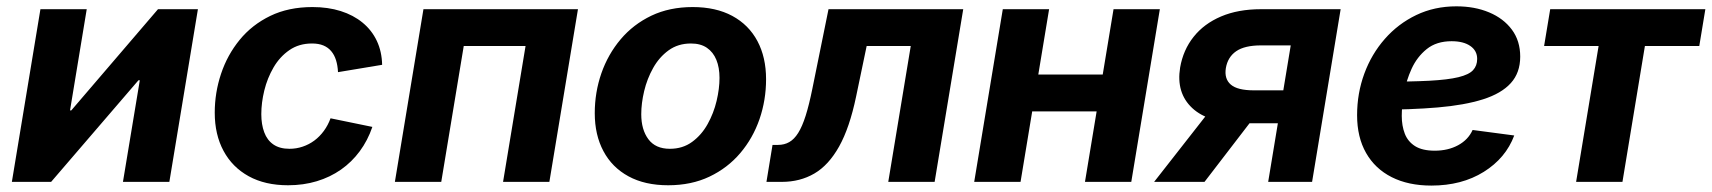

<svg xmlns="http://www.w3.org/2000/svg" viewBox="-20 -575 5411 607"><path d="M515.4 0H368.7L422 -321.3H417.8L141.6 0H17.5L107.8 -545.9H254.2L201.4 -226H205.4L479.5 -545.9H605.7Z M890.6 10.7Q818.1 10.7 766.3 -17.8Q714.4 -46.4 686.7 -98Q658.9 -149.6 658.9 -218.8Q658.9 -281.9 678.8 -341.6Q698.7 -401.3 737.7 -449Q776.7 -496.7 834.4 -524.7Q892.2 -552.7 967.9 -552.7Q1017.1 -552.7 1057.2 -540Q1097.3 -527.3 1126.3 -503.4Q1155.3 -479.6 1171.3 -445.8Q1187.2 -412.1 1188.1 -370.1L1048.6 -346.9Q1047.5 -368.1 1042.3 -384.8Q1037.1 -401.5 1027.1 -413.3Q1017.2 -425.1 1002.3 -431.3Q987.3 -437.5 966.4 -437.5Q925.1 -437.5 894.8 -416.5Q864.5 -395.6 844.8 -361.8Q825.1 -327.9 815.6 -289.1Q806.1 -250.2 806.1 -214.2Q806.1 -181.6 815.4 -156.7Q824.6 -131.8 844.4 -118.2Q864.2 -104.6 895.2 -104.6Q916.9 -104.6 936.9 -111.4Q956.9 -118.1 973.9 -130.7Q990.8 -143.3 1003.9 -161.2Q1017 -179.1 1025 -201L1157.2 -173.8Q1142.5 -130.8 1117.3 -96.8Q1092.2 -62.8 1058 -38.8Q1023.7 -14.8 981.6 -2.1Q939.4 10.7 890.6 10.7Z M1807.2 -545.9 1716.8 0H1570.4L1641.5 -429.5H1446.1L1375 0H1228.4L1318.7 -545.9Z M2092.5 10.7Q2018.7 10.7 1966.9 -17.6Q1915 -45.8 1887.7 -97.2Q1860.3 -148.5 1860.3 -217.2Q1860.3 -283 1881.2 -343.2Q1902.2 -403.4 1942.1 -450.7Q1982 -498 2039.3 -525.4Q2096.7 -552.7 2169.8 -552.7Q2243.3 -552.7 2295.3 -524.6Q2347.2 -496.5 2374.6 -445.1Q2401.9 -393.8 2401.9 -324.6Q2401.9 -258.7 2381.2 -198.5Q2360.4 -138.2 2320.4 -91.1Q2280.4 -43.9 2223 -16.6Q2165.7 10.7 2092.5 10.7ZM2097.7 -104.6Q2138.5 -104.6 2168.2 -126.5Q2198 -148.3 2217.1 -182.7Q2236.3 -217.1 2245.5 -256Q2254.7 -294.9 2254.7 -328.7Q2254.7 -361.5 2244.7 -385.9Q2234.7 -410.3 2214.8 -423.9Q2194.9 -437.5 2164.4 -437.5Q2123.6 -437.5 2093.8 -415.9Q2064 -394.3 2044.9 -360.1Q2025.7 -325.8 2016.5 -287.1Q2007.3 -248.3 2007.3 -214Q2007.3 -165.1 2029.8 -134.9Q2052.3 -104.6 2097.7 -104.6Z M2403.1 0 2422.3 -116.9H2439.7Q2459.7 -116.9 2475.2 -125.8Q2490.8 -134.6 2503.5 -154.8Q2516.2 -175 2527.1 -209.3Q2537.9 -243.5 2548.2 -294.3L2599.3 -545.9H3025.2L2934.8 0H2788.2L2859.3 -429.5H2719.9L2686.5 -269.6Q2665.9 -170.9 2632.8 -111.8Q2599.7 -52.7 2554.5 -26.4Q2509.3 0 2451.6 0Z M3506.8 -339.3 3487.6 -222.9H3202.2L3221.5 -339.3ZM3296.7 -545.9 3206.4 0H3059.9L3150.3 -545.9ZM3646.8 -545.9 3556.5 0H3410.1L3500.4 -545.9Z M4128.1 0H3989.3L4060.6 -431.5H3966.6Q3915 -431.5 3888.2 -413.1Q3861.5 -394.7 3855.5 -359.9Q3850 -325.8 3871.1 -307.6Q3892.2 -289.4 3944.1 -289.4H4094.9L4077.7 -185.3H3910.8Q3800.7 -185.3 3749.3 -233.3Q3697.9 -281.3 3710.9 -361.4Q3720.5 -417 3753.5 -458.5Q3786.5 -500.1 3840.4 -523Q3894.3 -545.9 3966.6 -545.9H4218.4ZM3788 0H3628.7L3824.4 -250H3980Z M4505.2 11.7Q4432.6 11.7 4379.9 -14.9Q4327.2 -41.5 4298.8 -91.4Q4270.4 -141.2 4270.4 -210.9Q4270.4 -280 4293.2 -342.1Q4316 -404.1 4358 -451.9Q4399.9 -499.8 4457.4 -527.4Q4514.9 -555 4584.3 -555Q4642.1 -555 4687.7 -535.9Q4733.4 -516.8 4759.8 -481.2Q4786.1 -445.7 4786.1 -396Q4786.1 -345.1 4756.4 -312.3Q4726.6 -279.4 4668.5 -261Q4610.4 -242.6 4525.4 -235.3Q4440.4 -228 4329.9 -228L4345 -316.6Q4438.6 -316.6 4498.2 -319.7Q4557.9 -322.9 4590.9 -331Q4624 -339.1 4637 -353.2Q4650 -367.2 4650 -388.8Q4650 -414.7 4628.3 -429.7Q4606.7 -444.7 4569.2 -444.7Q4521.4 -444.7 4490.6 -419.9Q4459.9 -395.2 4442.7 -357.5Q4425.5 -319.8 4418.6 -279.7Q4411.6 -239.5 4411.6 -208.5Q4411.6 -177.4 4421.2 -152.4Q4430.8 -127.5 4453.7 -113Q4476.6 -98.6 4515.9 -98.6Q4557.9 -98.6 4589.8 -115.9Q4621.7 -133.2 4635.6 -164.1L4767.2 -146.7Q4740.4 -75.1 4670.9 -31.7Q4601.3 11.7 4505.2 11.7Z M4962.8 0 5033.9 -429.5H4861.6L4880.9 -545.9H5371.4L5352.2 -429.5H5180.3L5109.3 0Z"/></svg>

Font: Adwaita Sans
Style: Italic
Weight: 400
Italic angle: -9.39999°
Designer: Rasmus Andersson
Foundry: rsms
Version: Version 4.001;git-9221beed3